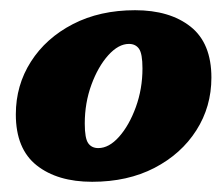

<svg xmlns="http://www.w3.org/2000/svg" viewBox="-20 -825 439 376"><path d="M11 -601Q11 -658 40.5 -704.2Q70 -750.5 122.8 -777.8Q175.5 -805 244.5 -805Q312.5 -805 353.2 -772.8Q394 -740.5 394 -673Q394 -616 364.5 -569.8Q335 -523.5 282.5 -496.2Q230 -469 160.5 -469Q92.5 -469 51.8 -501.2Q11 -533.5 11 -601ZM146 -583Q146 -554 152.8 -544.5Q159.5 -535 172.5 -535Q193.5 -535 213.2 -557.2Q233 -579.5 246 -615.2Q259 -651 259 -691Q259 -720 252.2 -729.5Q245.5 -739 232.5 -739Q212 -739 192 -716.8Q172 -694.5 159 -659Q146 -623.5 146 -583Z"/></svg>

Font: Besley* Narrow Fatface
Style: Italic
Weight: 900
Width: 4
Italic angle: -13°
Designer: Owen Earl
Foundry: indestructible type*
Version: Version 3.000; ttfautohint (v1.8.3)